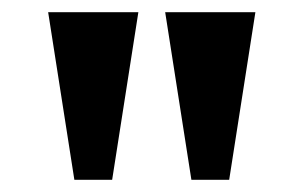

<svg xmlns="http://www.w3.org/2000/svg" viewBox="-20 -734 498 315"><path d="M102 -439H164L207 -714H59ZM294 -439H356L399 -714H251Z"/></svg>

Font: Noto Serif Armenian ExtraCondensed ExtraBold
Style: Regular
Weight: 800
Width: 2
Designer: Monotype Design Team
Foundry: Monotype Imaging Inc.
Version: Version 2.008